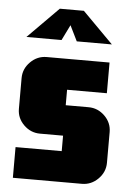

<svg xmlns="http://www.w3.org/2000/svg" viewBox="-51 -739 540 779"><g transform="rotate(5 218.5 -350.0)"><path d="M36 -574 161 -700H259L384 -574H241L210 -637L179 -574ZM406 -94Q406 -56 378 -28Q350 0 312 0H31V-125H219V-188H125Q87 -188 59 -215.5Q31 -243 31 -281V-406Q31 -444 59 -472Q87 -500 125 -500H381V-375H219V-312H312Q350 -312 378 -284.5Q406 -257 406 -219Z"/></g></svg>

Font: CostaRica
Style: Normal
Weight: 900
Version: Version 1.3